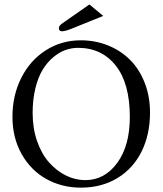

<svg xmlns="http://www.w3.org/2000/svg" viewBox="-20 -841 739 873"><path d="M386.7 -820.8 449.2 -768.6 305.2 -710.4Q275.9 -698.7 262.2 -698.7Q247.6 -698.7 247.6 -713.4Q247.6 -723.6 262.7 -734.4ZM334.5 -623.5Q304.7 -623.5 276.1 -613Q247.6 -602.5 220.5 -579.3Q193.4 -556.2 173.1 -522.5Q152.8 -488.8 140.6 -438.2Q128.4 -387.7 128.4 -327.1Q128.4 -257.3 148.9 -198.7Q169.4 -140.1 203.4 -102.1Q237.3 -64 279.8 -43Q322.3 -22 367.7 -22Q455.6 -22 512.9 -100.1Q570.3 -178.2 570.3 -309.6Q570.3 -461.9 506.3 -542.7Q442.4 -623.5 334.5 -623.5ZM662.1 -329.1Q662.1 -229.5 623.8 -152.1Q585.4 -74.7 513.7 -31.2Q441.9 12.2 348.1 12.2Q261.7 12.2 191.2 -26.9Q120.6 -65.9 78.6 -140.1Q36.6 -214.4 36.6 -310.1Q36.6 -407.2 76.7 -486.8Q116.7 -566.4 188 -612.1Q259.3 -657.7 347.2 -657.7Q414.1 -657.7 472.2 -634Q530.3 -610.4 572.3 -567.9Q614.3 -525.4 638.2 -463.9Q662.1 -402.3 662.1 -329.1Z"/></svg>

Font: Libertinage
Style: b
Weight: 400
Designer: OSP
Foundry: OSP
Version: Version 1.0; 2008; OFL relea